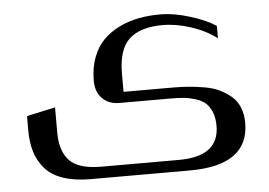

<svg xmlns="http://www.w3.org/2000/svg" viewBox="-42 -467 869 621"><g transform="rotate(-5 392.0 -156.5)"><path d="M266.1 -215.8V-217.8Q266.1 -259.3 278.8 -292.7Q291.5 -326.2 313.2 -348.1Q335 -370.1 365 -384.8Q395 -399.4 428 -405.8Q460.9 -412.1 498 -412.1Q543.5 -412.1 596.2 -395.5Q648.9 -378.9 678.2 -358.9V-318.8Q644 -345.2 595.9 -361.1Q547.9 -377 502.9 -377Q431.2 -377 395 -344Q358.9 -311 358.9 -231.9V-172.9H517.1Q546.4 -172.9 570.8 -170.9Q595.2 -168.9 622.1 -164.3Q648.9 -159.7 669.2 -149.9Q689.5 -140.1 706.5 -126Q723.6 -111.8 732.9 -89.6Q742.2 -67.4 742.2 -39.1Q742.2 99.1 550.8 99.1H229Q176.8 99.1 139.4 86.4Q102.1 73.7 81.1 49.6Q60.1 25.4 50.5 -5.4Q41 -36.1 41 -76.2V-122.1L133.8 -142.1V-60.1Q133.8 0 163.3 31Q192.9 62 267.1 62H518.1Q648.9 62 648.9 -37.1Q648.9 -63.5 640.9 -82.8Q632.8 -102.1 620.4 -112.5Q607.9 -123 588.1 -128.9Q568.4 -134.8 550.5 -136.5Q532.7 -138.2 507.8 -138.2H342.8Q308.1 -138.2 287.1 -159.4Q266.1 -180.7 266.1 -215.8Z"/></g></svg>

Font: Wesal
Style: Regular
Weight: 300
Designer: Ahmed zaza
Foundry: Ahmed zaza
Version: Version 2.01